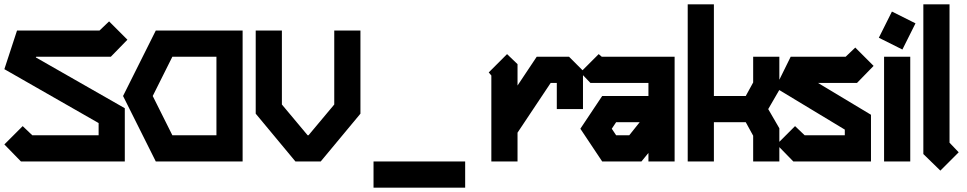

<svg xmlns="http://www.w3.org/2000/svg" viewBox="-32 -740 4432 880"><path d="M468 -642 552 -558 476 -480H134L132 -477L540 -244V0H64L-12 -78L72 -162L116 -120H420V-176L-12 -423L46 -600H424Z M682 -600H1080V0H682L532 -300ZM758 -480 668 -300 758 -120H960V-480Z M1140 -600H1260V-261L1378 -120H1382L1500 -261V-600H1620V-219L1438 0H1322L1140 -219Z M1680 0H2100V120H1680Z M2292 -492 2340 -446V-348L2428 -480H2576L2640 -416V-240H2520V-360H2492L2340 -132V0H2220V-394L2208 -408Z M2712 -492 2726 -480H3060V0H2940V-39L2908 0H2728L2628 -150L2728 -300H2940V-360H2674L2628 -408ZM2792 -180 2772 -150 2792 -120H2852L2900 -180Z M3120 -720H3240V-300H3386L3420 -362V-480H3540V-328L3489 -240L3540 -152V0H3420V-118L3386 -180H3240V0H3120Z M3888 -522 3972 -438 3896 -360H3717L3960 -214V0H3604L3528 -78L3612 -162L3656 -120H3840V-146L3522 -338L3592 -480H3844Z M4056 -687 4164 -633 4104 -513 3996 -567ZM4020 -480H4140V0H4020Z M4200 -720H4320V-86L4362 -42L4278 42L4200 -34Z"/></svg>

Font: SOV_raksil
Style: bold
Weight: 700
Version: Version 1.00